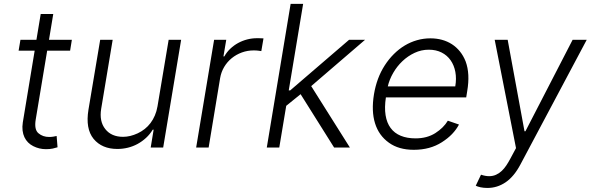

<svg xmlns="http://www.w3.org/2000/svg" viewBox="-20 -747 2990 972"><path d="M83.5 -545.5H164.4L186.1 -676.1H249.6L228 -545.5H343.8L334.9 -490.4H218.8L160.9 -142.4Q152.3 -90.9 174.7 -72.4Q196.7 -53.6 229 -53.6Q241.5 -53.6 250.5 -55.4Q259.6 -57.2 266.7 -58.6L271.3 -1.4Q261 2.1 247 5.1Q233 8.2 212.7 8.2Q178.6 8.2 148.4 -7.1Q133.5 -14.6 122.2 -25.9Q110.8 -37.3 103.7 -52.4Q96.6 -67.5 94.3 -86.3Q92 -105.1 95.5 -127.5L155.5 -490.4H74.2Z M427.9 -192.1 487.2 -545.5H550.4L492.2 -196Q481.9 -132.5 513.1 -93.4Q544 -54.3 603 -54.3Q638.8 -54.3 677.2 -72.1Q696 -81 712.5 -93.9Q729 -106.9 742 -124.1Q755 -141.3 764 -162.5Q773.1 -183.6 777.3 -208.5L833.8 -545.5H897L806.1 0H742.9L757.8 -90.6H753.2Q739 -67.1 719.3 -49Q699.6 -30.9 676.5 -18.3Q653.4 -5.7 627.3 0.7Q601.2 7.1 574.2 7.1Q496.1 7.1 453.8 -44Q411.9 -95.5 427.9 -192.1Z M973 0 1063.9 -545.5H1125.4L1111.2 -461.6H1115.8Q1128.2 -483.7 1146.3 -500.7Q1164.4 -517.8 1185.9 -529.5Q1207.4 -541.2 1231.7 -547.4Q1256 -553.6 1280.5 -553.6Q1288.7 -553.6 1298.1 -553.4Q1307.5 -553.3 1313.9 -552.6L1302.9 -488.3Q1298.7 -489 1288.2 -490.4Q1277.7 -491.8 1264.9 -491.8Q1233 -491.8 1204.4 -481.4Q1175.8 -470.9 1153.1 -452.4Q1130.3 -433.9 1115.1 -408.4Q1099.8 -382.8 1094.5 -352.3L1036.2 0Z M1330.6 0 1451.3 -727.3H1514.6L1441.8 -289.4H1449.2L1747.2 -545.5H1828.1L1555.4 -311.1L1751.4 0H1671.5L1501.8 -270.2L1429 -211.3L1393.8 0Z M1873.2 -269.5Q1887.1 -353.3 1927.9 -416.2Q1948.5 -448.2 1974.1 -473.5Q1999.6 -498.9 2028.9 -516.5Q2058.2 -534.1 2091.1 -543.5Q2123.9 -552.9 2159.1 -552.9Q2189.6 -552.9 2217.2 -545.5Q2244.7 -538 2267.6 -523.3Q2290.5 -508.5 2308.2 -486.7Q2326 -464.8 2337.4 -435.7Q2360.4 -373.6 2345.2 -285.2L2340.2 -253.9H1933.6Q1925.8 -202.8 1932 -163.9Q1938.2 -125 1957.6 -98.9Q1976.9 -72.8 2008.7 -59.7Q2040.5 -46.5 2083.8 -46.5Q2142 -46.5 2183.9 -73.2Q2225.5 -99.8 2247.2 -136L2303.6 -116.5Q2290.1 -90.9 2268.6 -68.5Q2247.2 -46.2 2217 -27Q2157.3 11.4 2074.9 11.4Q1998.6 11.4 1948.9 -24.5Q1897.7 -61.1 1878.6 -122.9Q1859.4 -184.7 1873.2 -269.5ZM1943.2 -309.7H2284.8Q2291.5 -349.1 2285.2 -383Q2278.8 -416.9 2261.2 -441.9Q2243.6 -467 2215.6 -481.2Q2187.5 -495.4 2150.6 -495.4Q2112.9 -495.4 2078.8 -479.4Q2044.7 -463.4 2017.2 -437.3Q1989.7 -411.2 1970.5 -377.8Q1951.3 -344.5 1943.2 -309.7Z M2415.1 137.4Q2437.1 144.9 2456 144.9Q2475.9 144.9 2491.8 137.4Q2507.8 130 2520.6 117.7Q2533.4 105.5 2543.7 89.8Q2554 74.2 2562.5 58.2L2592.3 2.8L2484.4 -545.5H2550.1L2635.3 -82.4H2639.9L2878.9 -545.5H2950.3L2614.7 85.6Q2582.4 146.7 2540 175.6Q2497.5 204.5 2447.8 204.5Q2428.6 204.5 2413 201.2Q2397.4 197.8 2388.5 193.2Z"/></svg>

Font: Inter P Light
Style: Italic
Weight: 300
Italic angle: 9.39999°
Designer: Rasmus Andersson
Foundry: rsms
Version: Version 3.018;git-588b23468